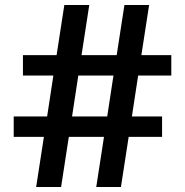

<svg xmlns="http://www.w3.org/2000/svg" viewBox="-20 -750 742 770"><path d="M125 0 156 -201H35V-283H169L194 -447H72V-529H207L238 -730H338L307 -529H448L479 -730H578L547 -529H667V-447H534L509 -283H630V-201H496L465 0H366L397 -201H256L225 0ZM410 -283 435 -447H294L269 -283Z"/></svg>

Font: Cazoo Sans Medium
Style: Regular
Weight: 500
Designer: Jonathan Barnbrook, Julián Moncada
Foundry: Barnbrook Fonts
Version: Version 2.000;Glyphs 3.3 (3337)